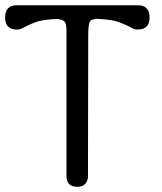

<svg xmlns="http://www.w3.org/2000/svg" viewBox="-28 -721 626 741"><path d="M503.4 -700.7Q549.3 -700.7 549.3 -653.8Q549.3 -606.9 503.4 -606.9Q493.7 -606.9 485.4 -610.8Q445.8 -631.8 419.4 -639.2Q394 -646 345.2 -648.4Q324.7 -646 319.8 -639.2Q312.5 -629.4 312.5 -585.4L311.5 -36.6Q306.6 0 270.5 0Q228.5 0 228.5 -42.5V-607.4Q227.5 -623 226.1 -628.9Q221.7 -644.5 193.8 -647.9Q146.5 -646 121.6 -639.2Q95.2 -631.8 55.7 -610.8Q47.4 -606.9 37.6 -606.9Q-8.3 -606.9 -8.3 -653.8Q-8.3 -700.7 37.6 -700.7Z"/></svg>

Font: inglobal
Style: Regular
Weight: 400
Designer: Andrey Kochetov, Denis Davydov, Evgeny Yurtaev
Foundry: inglobal
Version: Version 1.00 September 25, 2014, initial release